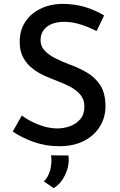

<svg xmlns="http://www.w3.org/2000/svg" viewBox="-20 -749 622 994"><path d="M480 -588Q442 -608 398 -622Q354 -636 313 -636Q256 -636 223 -610.5Q190 -585 190 -540Q190 -509 212 -486Q234 -463 269 -446Q304 -429 343 -414Q388 -398 430 -373.5Q472 -349 499 -308Q526 -267 526 -198Q526 -141 497 -94Q468 -47 414.5 -19.5Q361 8 286 8Q216 8 153.5 -14.5Q91 -37 46 -68L93 -151Q128 -124 179 -104Q230 -84 276 -84Q310 -84 342 -95.5Q374 -107 395.5 -132Q417 -157 417 -198Q417 -232 398 -256Q379 -280 348.5 -297Q318 -314 283 -327Q249 -340 213.5 -355.5Q178 -371 148.5 -394Q119 -417 100.5 -450.5Q82 -484 82 -532Q82 -591 109.5 -634Q137 -677 186 -702Q235 -727 298 -729Q370 -729 424 -711.5Q478 -694 519 -669ZM258 225 207 190Q230 169 240 130.5Q250 92 244 55L334 56Q339 83 331.5 115.5Q324 148 305.5 177.5Q287 207 258 225Z"/></svg>

Font: Reem Kufi Fun
Style: Regular
Weight: 400
Designer: Khaled Hosny
Version: Version 1.005